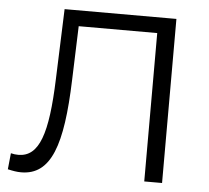

<svg xmlns="http://www.w3.org/2000/svg" viewBox="-51 -755 888 816"><g transform="rotate(5 393.0 -346.5)"><path d="M68 7C196 7 241 -124 250 -403L258 -633H593V0H669V-700H192L181 -401C173 -167 139 -66 50 -66C39 -66 30 -67 18 -70L11 -1C33 4 50 7 68 7Z"/></g></svg>

Font: Montserrat-Alt1
Style: Regular
Weight: 400
Designer: Differentunic
Foundry: Differentunic
Version: Version 7.222